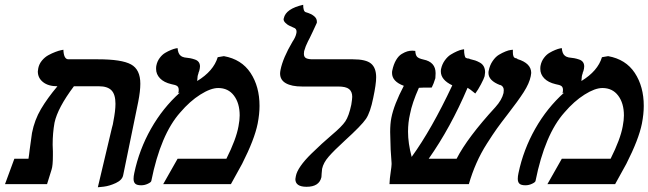

<svg xmlns="http://www.w3.org/2000/svg" viewBox="-20 -770 2712 803"><path d="M389.2 13.2 448.2 -235.8Q452.6 -250 454.1 -262.2Q462.9 -306.6 462.9 -335.9Q462.9 -375 446.3 -392.1Q429.7 -409.2 394 -409.2H289.1Q221.2 -318.8 208 -256.8Q200.2 -213.4 200.2 -165Q200.2 -159.7 200.7 -150.6Q201.2 -141.6 201.2 -137.2V-120.1Q201.2 -77.1 195.8 -61Q180.2 -10.3 176.8 0H1L40 -106H99.1Q99.6 -110.4 101.6 -123Q103.5 -135.7 104 -143.1Q112.8 -210.9 113.8 -213.9Q124.5 -268.6 151.4 -314Q178.2 -359.4 220.2 -409.2Q182.1 -409.2 160.2 -426.5Q138.2 -443.8 138.2 -471.2Q138.2 -475.1 140.1 -484.9Q143.6 -502.4 155.5 -516.8Q167.5 -531.2 182.4 -539.3Q197.3 -547.4 211.4 -552.7Q225.6 -558.1 235.4 -560.1L245.1 -562Q246.6 -522 266.1 -522H390.1Q488.8 -522 527.8 -500.7Q566.9 -479.5 566.9 -419.9Q566.9 -388.7 558.1 -344.2L495.1 -37.1Q491.2 -17.1 464.6 -4.6Q438 7.8 413.6 10.7Z M890.6 -530.8 916.5 -535.2Q990.2 -522 1027.8 -465.1Q1065.4 -408.2 1065.4 -327.1Q1065.4 -293 1057.6 -252.9Q1044.4 -187 992.7 -85L945.8 0H662.6L722.7 -106H926.8Q967.8 -187.5 977.5 -242.2Q982.4 -268.1 982.4 -287.1Q982.4 -338.4 958.5 -370.1Q934.6 -401.9 892.6 -401.9Q861.3 -401.9 817.6 -374.3Q773.9 -346.7 733.9 -299.8Q651.9 -208 612.8 -13.2Q611.8 -7.8 598.4 -1.5Q585 4.9 570.8 4.9Q552.7 4.9 545.7 -1.7Q538.6 -8.3 538.6 -22Q538.6 -32.7 541.5 -45.9Q562 -144 611.3 -231.2Q660.6 -318.4 732.4 -382.8L725.6 -379.9Q727.5 -386.2 727.5 -394Q727.5 -405.3 720.9 -410.2Q714.4 -415 696.8 -418Q665.5 -425.3 649.2 -442.4Q632.8 -459.5 632.8 -481.9Q632.8 -491.2 633.8 -495.1Q637.2 -513.2 647.7 -527.3Q658.2 -541.5 670.7 -548.8Q683.1 -556.2 695.1 -561Q707 -565.9 714.8 -567.4L722.7 -568.8Q723.6 -557.1 726.8 -549.3Q730 -541.5 734.9 -537.6Q739.7 -533.7 742.9 -532.5Q746.1 -531.2 751.5 -529.8Q765.6 -528.3 774.9 -526.6Q784.2 -524.9 794.9 -521.2Q805.7 -517.6 811 -510.3Q816.4 -502.9 816.4 -492.2Q816.4 -486.8 815.4 -482.9Q814 -473.6 809.6 -463.9L810.5 -464.8Q810.1 -463.4 808.6 -459.2Q807.1 -455.1 806.6 -452.1Q804.7 -437.5 804.7 -431.2Q873 -472.7 890.6 -530.8Z M1252 -556.2Q1251 -551.8 1251 -544.9Q1251 -531.2 1260.5 -526.6Q1270 -522 1288.1 -522H1456.1Q1510.3 -522 1531.7 -504.2Q1553.2 -486.3 1553.2 -446.8Q1553.2 -418 1541 -360.8Q1528.8 -299.8 1510.5 -272.7Q1492.2 -245.6 1421.4 -181.2Q1376.5 -140.1 1354.5 -114.7Q1332.5 -89.4 1327.1 -64Q1325.2 -46.4 1325.2 -43.9Q1325.2 -40.5 1324.7 -35.4Q1324.2 -30.3 1324.2 -28.8Q1314.9 11.2 1262.2 11.2Q1215.3 11.2 1215.3 -21Q1215.3 -24.4 1217.3 -33.2Q1220.7 -51.8 1237.1 -75.4Q1253.4 -99.1 1282.2 -127.2Q1311 -155.3 1325.7 -168.5Q1340.3 -181.6 1367.2 -205.1Q1409.7 -240.7 1424.3 -262.5Q1439 -284.2 1449.2 -332Q1453.1 -356.4 1453.1 -365.2Q1453.1 -386.7 1439.9 -397.5Q1426.8 -408.2 1394 -408.2H1243.2Q1199.7 -408.2 1175.5 -421.9Q1151.4 -435.5 1151.4 -462.9Q1151.4 -468.3 1153.3 -478Q1163.1 -527.3 1203.1 -595.2Q1216.3 -614.7 1219.2 -629.9Q1220.2 -632.8 1220.2 -638.2Q1220.2 -650.9 1207 -654.8Q1195.3 -660.2 1189 -663.1Q1182.6 -666 1174.3 -673.8Q1166 -681.6 1166 -689.9Q1166 -690.4 1166.5 -691.7Q1167 -692.9 1167 -693.8Q1175.3 -733.4 1248 -750Q1248 -722.7 1258.3 -719.2Q1305.2 -705.6 1305.2 -680.2V-674.8Q1304.2 -671.9 1288.3 -638.2Q1272.5 -604.5 1268.1 -597.2Q1257.8 -577.1 1252 -556.2Z M2199.7 -451.2Q2193.8 -421.4 2170.2 -384.5Q2146.5 -347.7 2104 -293Q2075.2 -255.9 2058.6 -232.7Q2042 -209.5 2016.6 -169.7Q1991.2 -129.9 1972.7 -87.9Q1954.1 -45.9 1940.9 0H1608.9Q1609.9 -24.4 1613.8 -48.8Q1617.7 -75.2 1617.7 -83V-87.9Q1615.7 -124.5 1613.8 -145Q1611.8 -198.7 1611.8 -217.8Q1611.8 -252.9 1616.7 -276.9Q1627.4 -332 1668.9 -411.1Q1619.6 -429.2 1619.6 -464.8Q1619.6 -472.2 1620.6 -475.1Q1626 -501 1636.5 -518.8Q1647 -536.6 1660.2 -544.4Q1673.3 -552.2 1683.6 -555.2Q1693.8 -558.1 1704.6 -558.1L1716.8 -557.1Q1717.8 -539.6 1724.4 -532.5Q1731 -525.4 1751 -521Q1801.8 -510.7 1801.8 -463.9Q1801.8 -451.2 1800.8 -442.9Q1793.5 -418.9 1785.6 -403.8Q1741.7 -403.8 1732.9 -402.8H1731.9Q1703.6 -339.4 1694.8 -293Q1686.5 -257.8 1686.5 -219.2Q1686.5 -170.9 1701.7 -113.8Q1785.2 -229 1871.6 -413.1Q1823.7 -436 1823.7 -471.2Q1823.7 -478 1824.7 -481.9Q1829.1 -502 1840.6 -517.8Q1852.1 -533.7 1865.2 -541.7Q1878.4 -549.8 1891.1 -555.4Q1903.8 -561 1912.1 -562.5L1920.9 -564Q1920.9 -547.9 1923.1 -539.1Q1925.3 -530.3 1927.2 -528.8Q1929.2 -527.3 1933.6 -525.9Q1935.1 -525.9 1938 -525.4Q1940.9 -524.9 1941.9 -524.9L1945.8 -522.9Q1959 -520 1967.5 -517.1Q1976.1 -514.2 1986.8 -508.3Q1997.6 -502.4 2003.2 -492.2Q2008.8 -481.9 2008.8 -467.8Q2008.8 -464.8 2006.8 -451.2Q2004.4 -441.9 1991.7 -417.7Q1979 -393.6 1967.8 -378.9Q1942.9 -399.4 1935.5 -402.8Q1864.3 -235.8 1772.9 -106H1889.6Q1935.1 -194.8 2051.8 -321.8Q2079.1 -352.1 2085.9 -380.9Q2086.9 -386.2 2086.9 -393.1Q2086.9 -409.2 2071.8 -415V-414.1Q2022.9 -432.6 2022.9 -464.8Q2022.9 -471.2 2023.9 -474.1Q2028.3 -497.1 2040.3 -514.6Q2052.2 -532.2 2066.4 -540.8Q2080.6 -549.3 2094 -554.7Q2107.4 -560.1 2116.2 -561L2125 -562V-550.8Q2125 -541.5 2127 -536.1Q2128.9 -530.8 2130.6 -529.5Q2132.3 -528.3 2135.7 -526.9Q2143.1 -525.4 2144.5 -523.9H2142.6Q2142.6 -522.9 2144.5 -522.9Q2201.7 -505.4 2201.7 -464.8Q2201.7 -460.9 2199.7 -451.2ZM2071.8 -414.1H2073.7Z M2497.6 -530.8 2523.4 -535.2Q2597.2 -522 2634.8 -465.1Q2672.4 -408.2 2672.4 -327.1Q2672.4 -293 2664.6 -252.9Q2651.4 -187 2599.6 -85L2552.7 0H2269.5L2329.6 -106H2533.7Q2574.7 -187.5 2584.5 -242.2Q2589.4 -268.1 2589.4 -287.1Q2589.4 -338.4 2565.4 -370.1Q2541.5 -401.9 2499.5 -401.9Q2468.3 -401.9 2424.6 -374.3Q2380.9 -346.7 2340.8 -299.8Q2258.8 -208 2219.7 -13.2Q2218.8 -7.8 2205.3 -1.5Q2191.9 4.9 2177.7 4.9Q2159.7 4.9 2152.6 -1.7Q2145.5 -8.3 2145.5 -22Q2145.5 -32.7 2148.4 -45.9Q2168.9 -144 2218.3 -231.2Q2267.6 -318.4 2339.4 -382.8L2332.5 -379.9Q2334.5 -386.2 2334.5 -394Q2334.5 -405.3 2327.9 -410.2Q2321.3 -415 2303.7 -418Q2272.5 -425.3 2256.1 -442.4Q2239.7 -459.5 2239.7 -481.9Q2239.7 -491.2 2240.7 -495.1Q2244.1 -513.2 2254.6 -527.3Q2265.1 -541.5 2277.6 -548.8Q2290 -556.2 2302 -561Q2314 -565.9 2321.8 -567.4L2329.6 -568.8Q2330.6 -557.1 2333.7 -549.3Q2336.9 -541.5 2341.8 -537.6Q2346.7 -533.7 2349.9 -532.5Q2353 -531.2 2358.4 -529.8Q2372.6 -528.3 2381.8 -526.6Q2391.1 -524.9 2401.9 -521.2Q2412.6 -517.6 2418 -510.3Q2423.3 -502.9 2423.3 -492.2Q2423.3 -486.8 2422.4 -482.9Q2420.9 -473.6 2416.5 -463.9L2417.5 -464.8Q2417 -463.4 2415.5 -459.2Q2414.1 -455.1 2413.6 -452.1Q2411.6 -437.5 2411.6 -431.2Q2480 -472.7 2497.6 -530.8Z"/></svg>

Font: Linux Libertine
Style: Bold Italic
Weight: 700
Italic angle: -11.5°
Designer: Philipp H. Poll
Foundry: Philipp H. Poll
Version: Version 4.0.5